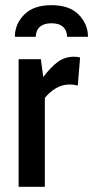

<svg xmlns="http://www.w3.org/2000/svg" viewBox="-20 -723 360 743"><path d="M52 0V-494H138L147.5 -425Q177 -464 204.2 -483.8Q231.5 -503.5 265.5 -503.5Q279 -503.5 290 -500.5L281 -392Q266.5 -396 250 -396Q220 -396 195.2 -380.8Q170.5 -365.5 153.5 -344V0ZM179 -703Q249 -703 284.8 -666.2Q320.5 -629.5 320.5 -580.5H239.5Q239.5 -605 224 -619Q208.5 -633 179 -633Q150 -633 134.2 -619Q118.5 -605 118.5 -580.5H37.5Q37.5 -629.5 73.5 -666.2Q109.5 -703 179 -703Z"/></svg>

Font: Cabin Condensed Medium
Style: Regular
Weight: 500
Width: 3
Designer: Pablo Impallari
Foundry: Pablo Impallari. http://www.impallari.com Igino Marini. http://www.ikern.com
Version: Version 3.001; ttfautohint (v1.8.3)